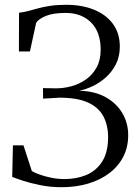

<svg xmlns="http://www.w3.org/2000/svg" viewBox="-20 -771 578 802"><path d="M236 11Q190 11 147.2 2.2Q104.5 -6.5 73.8 -16.8Q43 -27 31 -32L34 -164H78L113 -56.5Q122.5 -50.5 143.8 -42.5Q165 -34.5 193 -28.8Q221 -23 249 -23Q299.5 -23 340.8 -40.2Q382 -57.5 406.8 -96.2Q431.5 -135 431.5 -198Q431.5 -247.5 412 -284.8Q392.5 -322 348 -342.5Q303.5 -363 228 -363L160 -359L159.5 -403L214 -402Q246.5 -402 279.2 -411Q312 -420 339.5 -439.5Q367 -459 383.8 -489.8Q400.5 -520.5 400.5 -563.5Q400.5 -637 360.5 -677Q320.5 -717 254 -717Q201.5 -717 171 -704.2Q140.5 -691.5 131 -675.5L105 -556H59L59.5 -718Q77.5 -719.5 96.2 -724.5Q115 -729.5 137.5 -735.8Q160 -742 189.2 -746.5Q218.5 -751 256.5 -751Q321.5 -751 372 -730.8Q422.5 -710.5 451.5 -671.5Q480.5 -632.5 480.5 -576Q480.5 -534.5 464 -502.5Q447.5 -470.5 421.8 -447.5Q396 -424.5 366.5 -410.8Q337 -397 310.5 -392Q375.5 -390.5 421 -365.2Q466.5 -340 491 -298.5Q515.5 -257 515.5 -206Q515.5 -156.5 495 -116.5Q474.5 -76.5 437 -48Q399.5 -19.5 348.5 -4.2Q297.5 11 236 11Z"/></svg>

Font: Merriweather 96pt Light
Style: Regular
Weight: 300
Version: Version 2.100